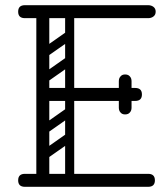

<svg xmlns="http://www.w3.org/2000/svg" viewBox="-20 -720 645 740"><path d="M145 0Q120 0 120 -36V-674Q120 -700 145 -700Q170 -700 170 -674V-26Q170 0 145 0ZM76 0Q50 0 50 -25Q50 -50 76 -50H551Q577 -50 577 -25Q577 0 551 0ZM156 -331Q130 -331 130 -356Q130 -381 156 -381H501Q527 -381 527 -356Q527 -331 501 -331ZM76 -650Q50 -650 50 -675Q50 -700 76 -700H551Q563 -700 571.5 -693.5Q580 -687 580 -675Q580 -663 571.5 -656.5Q563 -650 551 -650ZM462 -279Q451 -279 445 -286Q438 -293 438 -305V-354Q438 -366 444 -373Q451 -380 462 -380Q474 -380 481 -373Q487 -366 487 -354V-305Q487 -293 480 -286Q474 -279 462 -279ZM462 -433Q474 -433 480 -426Q487 -419 487 -407V-358Q487 -347 481 -339Q474 -332 462 -332Q451 -332 444 -339Q438 -347 438 -358V-407Q438 -419 445 -426Q451 -433 462 -433ZM260 -496Q265 -489 263.5 -482Q262 -475 257 -471L163 -405Q150 -396 140 -409Q129 -425 143 -434L237 -500Q250 -509 260 -496ZM260 -594Q265 -587 263.5 -580Q262 -573 257 -569L163 -503Q150 -494 140 -507Q129 -523 143 -532L237 -598Q250 -607 260 -594ZM153 -298Q135 -298 135 -316V-648Q135 -664 153 -664Q170 -664 170 -647V-315Q170 -298 153 -298ZM249 -298Q231 -298 231 -316V-648Q231 -664 249 -664Q266 -664 266 -647V-315Q266 -298 249 -298ZM260 -201Q265 -194 263.5 -187Q262 -180 257 -176L163 -110Q150 -101 140 -114Q129 -130 143 -139L237 -205Q250 -214 260 -201ZM260 -299Q265 -292 263.5 -285Q262 -278 257 -274L163 -208Q150 -199 140 -212Q129 -228 143 -237L237 -303Q250 -312 260 -299ZM153 -3Q135 -3 135 -21V-353Q135 -369 153 -369Q170 -369 170 -352V-20Q170 -3 153 -3ZM249 -3Q231 -3 231 -21V-353Q231 -369 249 -369Q266 -369 266 -352V-20Q266 -3 249 -3Z"/></svg>

Font: Agu Display Uzo
Style: Regular
Weight: 400
Designer: Oluwaseun Badejo
Version: Version 1.103